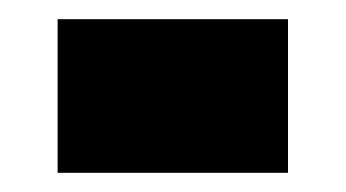

<svg xmlns="http://www.w3.org/2000/svg" viewBox="-20 20 360 200"><path d="M280 200H40V40H280Z"/></svg>

Font: Tanohe Sans Black
Style: Regular
Weight: 900
Designer: Village Type and Design LLC & Cristiano Sobral
Foundry: Cooper Hewitt Smithsonian Design Museum
Version: Version 1.00;March 11, 2020;FontCreator 12.0.0.2522 64-bit; 